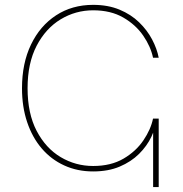

<svg xmlns="http://www.w3.org/2000/svg" viewBox="-20 -755 738 775"><path d="M356 -63Q292 -63 239.3 -87.2Q186.5 -111.3 148.4 -155.8Q110.4 -200.2 89.6 -262Q68.8 -323.7 68.8 -398.9Q68.8 -499.5 105.2 -575.2Q141.6 -650.9 206.3 -693.1Q271 -735.4 356 -735.4Q416 -735.4 462.4 -716.1Q508.8 -696.8 541.5 -665Q574.2 -633.3 594 -595.7Q613.8 -558.1 620.6 -522H597.7Q588.4 -566.9 558.3 -610.8Q528.3 -654.8 477.8 -684.1Q427.2 -713.4 356 -713.4Q285.2 -713.4 224.9 -677Q164.6 -640.6 127.9 -570.3Q91.3 -500 91.3 -398.9Q91.3 -296.9 127.9 -226.8Q164.6 -156.7 224.9 -120.8Q285.2 -85 356 -85Q427.7 -85 478.3 -114.5Q528.8 -144 558.8 -188.5Q588.9 -232.9 597.7 -276.4H611.8Q608.9 -240.7 591.1 -203.1Q573.2 -165.5 541.3 -133.8Q509.3 -102.1 463.1 -82.5Q417 -63 356 -63ZM598.1 0V-276.4H620.6V0Z"/></svg>

Font: Inter 16pt Thin
Style: Regular
Weight: 250
Version: Version 4.001;git-66647c0bb